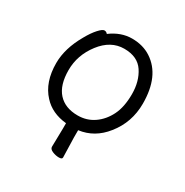

<svg xmlns="http://www.w3.org/2000/svg" viewBox="-154 -610 871 906"><g transform="rotate(30 281.0 -156.5)"><path d="M304 16V56L307 163Q307 173 289.5 173Q272 173 254 165.5Q236 158 236 145L238 46V16Q158 8 112 -43Q56 -103 56 -207Q56 -287 106 -374Q126 -410 146 -432Q166 -454 176.5 -454Q187 -454 194 -445Q249 -486 309 -486Q369 -486 413 -457Q506 -396 506 -245Q506 -143 444 -66Q388 5 304 16ZM267 -43Q316 -43 354.5 -69.5Q393 -96 416 -142Q439 -188 439 -258Q439 -328 406.5 -377Q374 -426 301 -426Q228 -426 175.5 -357.5Q123 -289 123 -207.5Q123 -126 160.5 -84.5Q198 -43 267 -43Z"/></g></svg>

Font: Moon Stars Kai T
Style: Regular
Weight: 400
Designer: GuiWonder
Version: Version 1.101